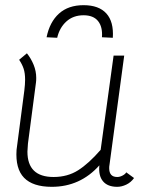

<svg xmlns="http://www.w3.org/2000/svg" viewBox="-20 -715 619 742"><path d="M180 7Q107 7 73 -28Q39 -63 44 -136L74 -365Q77 -389 77 -407Q77 -432 71.5 -449Q66 -466 54 -484L84 -509Q100 -489 110 -464.5Q120 -440 120 -414Q120 -402 119 -396L88 -160Q86 -138 86 -129Q86 -31 187 -31Q241 -31 282 -57Q323 -83 369 -136L419 -500H460L403 -77Q402 -73 402 -65Q402 -31 433 -31Q443 -31 453.5 -36.5Q464 -42 468 -49L498 -27Q486 -10 468 -1.5Q450 7 433 7Q396 7 378 -14.5Q360 -36 364 -76Q290 7 180 7ZM416 -569 374 -571Q377 -611 359 -633.5Q341 -656 303 -656Q263 -656 236.5 -632Q210 -608 201 -569L160 -571Q172 -630 208 -662.5Q244 -695 303 -695Q362 -695 391 -663Q420 -631 416 -569Z"/></svg>

Font: Bellota Light
Style: Italic
Weight: 300
Italic angle: -7.5°
Designer: Kemie Guaida
Foundry: Kemie Guaida
Version: Version 4.001